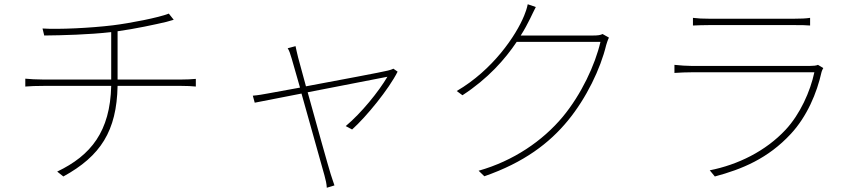

<svg xmlns="http://www.w3.org/2000/svg" viewBox="-20 -806 4040 903"><path d="M99 -436V-399C121 -401 151 -402 184 -402H503C498 -188 408 -75 249 1L278 24C453 -72 529 -190 533 -402H834C856 -402 884 -401 901 -399V-435C881 -433 855 -432 833 -432H533V-659C614 -670 711 -691 762 -703C775 -707 787 -710 797 -713L774 -742C726 -723 592 -697 511 -687C404 -674 254 -667 180 -672L188 -639C276 -640 397 -643 503 -655V-432H182C153 -432 116 -434 99 -436Z M1850 -469 1830 -483C1823 -479 1812 -476 1804 -474C1777 -467 1574 -429 1419 -400L1382 -536C1376 -561 1372 -578 1370 -589L1333 -579C1340 -569 1345 -554 1352 -530L1391 -394L1243 -367C1216 -362 1194 -358 1169 -356L1178 -323L1398 -366L1506 19C1512 40 1516 59 1517 77L1553 66C1547 50 1542 32 1535 12C1524 -23 1468 -223 1427 -372L1802 -445C1761 -375 1679 -274 1606 -213L1636 -197C1703 -257 1809 -387 1850 -469Z M2500 -773 2462 -786C2459 -769 2450 -743 2445 -732C2407 -639 2298 -477 2128 -378L2155 -358C2275 -436 2355 -527 2410 -609H2804C2779 -501 2714 -362 2627 -257C2532 -143 2394 -49 2231 -3L2258 23C2445 -42 2564 -133 2651 -239C2738 -345 2804 -482 2831 -594C2833 -601 2839 -620 2844 -629L2814 -646C2804 -641 2793 -639 2770 -639H2429C2447 -667 2461 -694 2473 -718C2481 -734 2491 -756 2500 -773Z M3239 -722V-686C3264 -687 3286 -688 3314 -688C3365 -688 3659 -688 3716 -688C3747 -688 3769 -688 3790 -686V-722C3769 -719 3748 -718 3717 -718C3657 -718 3359 -718 3314 -718C3284 -718 3264 -719 3239 -722ZM3852 -486 3827 -501C3819 -497 3803 -496 3790 -496C3756 -496 3262 -496 3231 -496C3208 -496 3182 -498 3152 -501V-463C3182 -465 3208 -466 3231 -466C3262 -466 3762 -466 3810 -466C3791 -376 3743 -269 3675 -196C3581 -95 3450 -31 3318 -5L3342 24C3469 -10 3592 -60 3700 -177C3775 -258 3822 -368 3844 -468C3845 -473 3849 -480 3852 -486Z"/></svg>

Font: Harano Aji Gothic ExtraLight
Style: Regular
Weight: 250
Foundry: Masamichi Hosoda
Version: HaranoAjiGothic-ExtraLight version 20230610;ttx 4.39.4